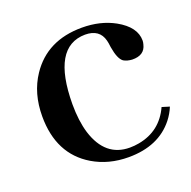

<svg xmlns="http://www.w3.org/2000/svg" viewBox="-87 -515 608 611"><g transform="rotate(-20 216.5 -210.0)"><path d="M35.2 -206.1Q35.2 -78.1 129.9 -21.5Q182.6 9.8 250 9.8Q351.6 9.8 404.3 -56.6Q418.9 -75.2 427.7 -96.7L402.3 -104.5Q370.1 -34.2 294.9 -20.5Q279.3 -17.6 263.7 -17.6Q180.7 -17.6 151.4 -111.3Q138.7 -153.3 138.7 -210Q139.6 -403.3 252 -404.3Q300.8 -404.3 311.5 -362.3Q313.5 -355.5 315.4 -338.9Q322.3 -296.9 337.9 -286.1Q349.6 -279.3 366.2 -278.3Q408.2 -277.3 416 -311.5Q418 -318.4 418 -324.2Q418 -370.1 360.4 -402.3Q312.5 -428.7 250 -428.7Q131.8 -428.7 73.2 -340.8Q35.2 -284.2 35.2 -206.1Z"/></g></svg>

Font: Abhaya Libre SemiBold
Style: Regular
Weight: 600
Designer: Pushpananda Ekanayake, Sol Matas, Pathum Egodawatta
Foundry: Mooniak
Version: Version 1.050 ; ttfautohint (v1.6)